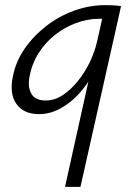

<svg xmlns="http://www.w3.org/2000/svg" viewBox="-20 -438 524 747"><path d="M233 289 351 -243 391 -277Q378 -220 352 -168.5Q326 -117 291.5 -78Q257 -39 216 -16.5Q175 6 132 6Q72 6 44 -33.5Q16 -73 30 -140Q41 -198 75.5 -248Q110 -298 159.5 -336.5Q209 -375 268.5 -396.5Q328 -418 389 -418Q410 -418 425 -417Q440 -416 451 -414L293 289ZM158 -47Q192 -47 223.5 -67.5Q255 -88 282.5 -122Q310 -156 329.5 -196.5Q349 -237 358 -278L383 -389L409 -362Q400 -364 389 -364.5Q378 -365 367 -365Q320 -365 275 -348Q230 -331 193 -301.5Q156 -272 130 -231Q104 -190 95 -140Q87 -100 102 -73.5Q117 -47 158 -47Z"/></svg>

Font: Ysabeau Office
Style: Italic
Weight: 400
Italic angle: -12°
Designer: Christian Thalmann (Catharsis Fonts)
Version: Version 2.001;gftools[0.9.30]; featfreeze: tnum,lnum,ss02